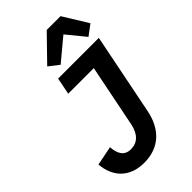

<svg xmlns="http://www.w3.org/2000/svg" viewBox="-286 -1033 1131 1131"><g transform="rotate(-45 279.5 -468.0)"><path d="M349 -948 199 -794 262 -745 400 -860 494 -745 559 -794 464 -948ZM194 -698 173 -593H386L308 -204C294 -134 257 -100 203 -100C149 -100 128 -139 124 -196L4 -172C12 -66 78 12 202 12C329 12 406 -65 431 -188L533 -698Z"/></g></svg>

Font: Braiins Sans SemiBold
Style: Italic
Weight: 600
Italic angle: -11.31°
Designer: Mike Abbink, Paul van der Laan, Pieter van Rosmalen, Jiri Chlebus, Lubos Buracinsky
Foundry: Bold Monday, Sudetype
Version: Version 1.000;hotconv 1.0.109;makeotfexe 2.5.65596